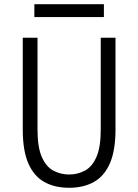

<svg xmlns="http://www.w3.org/2000/svg" viewBox="-20 -879 656 911"><path d="M308 12Q239 12 189.8 -15.8Q140.5 -43.5 114.2 -104.2Q88 -165 88 -264V-700H158V-264Q158 -179 179 -132.8Q200 -86.5 234.2 -68.8Q268.5 -51 308 -51Q347.5 -51 381.8 -68.8Q416 -86.5 437 -132.8Q458 -179 458 -264V-700H528V-264Q528 -165 501.5 -104.2Q475 -43.5 425.8 -15.8Q376.5 12 308 12ZM143 -798V-859H473V-798Z"/></svg>

Font: Overpass Mono Light
Style: Regular
Weight: 300
Monospace: yes
Designer: Delve Withrington, Dave Bailey
Foundry: Delve Fonts LLC
Version: Version 4.000